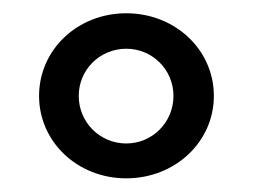

<svg xmlns="http://www.w3.org/2000/svg" viewBox="-20 -620 380 288"><path d="M169.4 -352.5C242.7 -352.5 300.8 -407.2 300.8 -476.1C300.8 -545.4 242.7 -600.1 169.4 -600.1C96.2 -600.1 38.6 -545.4 38.6 -476.1C38.6 -407.2 96.2 -352.5 169.4 -352.5ZM169.4 -404.8C129.9 -404.8 98.1 -436.5 98.1 -476.1C98.1 -515.6 129.9 -546.9 169.4 -546.9C208.5 -546.9 240.2 -515.6 240.2 -476.1C240.2 -436.5 208.5 -404.8 169.4 -404.8Z"/></svg>

Font: Now ExtraBold
Style: Regular
Weight: 800
Designer: Alfredo Marco Pradil
Foundry: Alfredo Marco Pradil
Version: Version 1.200;hotconv 1.0.109;makeotfexe 2.5.65596